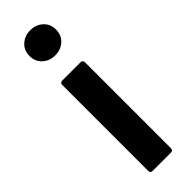

<svg xmlns="http://www.w3.org/2000/svg" viewBox="-256 -766 778 778"><g transform="rotate(-45 133.0 -377.0)"><path d="M133 -610Q101 -610 79 -630Q57 -650 57 -682Q57 -714 79 -734Q101 -754 133 -754Q165 -754 187 -734Q209 -714 209 -682Q209 -650 187 -630Q165 -610 133 -610ZM81 0Q68 0 68 -13V-505Q68 -518 81 -518H185Q198 -518 198 -505V-13Q198 0 185 0Z"/></g></svg>

Font: LINE Seed Sans App
Style: Bold
Weight: 700
Designer: LINE VX Design & Dalton Maag Ltd & Sandoll Inc
Foundry: Dalton Maag Ltd
Version: Version 1.003